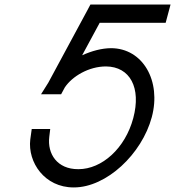

<svg xmlns="http://www.w3.org/2000/svg" viewBox="-20 -800 767 841"><path d="M687 -780H407H376L360 -750L191.6 -437.9L159.7 -387H164.7H244.7H247.7L263.9 -417.1C296.4 -465.8 369 -509 444.4 -509C549.5 -508 599.4 -415.9 563.7 -282.5C528.2 -149.8 426.2 -59 323.8 -59C323.1 -59 322.4 -59 321.8 -59C230.9 -59 186.6 -125.6 195.9 -201L200 -235H119L112.6 -189C100.8 -89 175.4 21 302.4 21C302.9 21 303.3 21 303.8 21C446.3 21 601.6 -125.3 644.9 -287C687.3 -445.2 606.2 -589 465.8 -589C425.2 -588.6 381.1 -576.7 339.8 -557.8L416.6 -700H665.6H705.6L727 -780Z"/></svg>

Font: Nordica Advanced
Style: RegularObl
Weight: 300
Version: Version 1.07